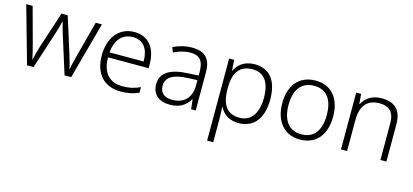

<svg xmlns="http://www.w3.org/2000/svg" viewBox="-64 -1071 3736 1735"><g transform="rotate(15 1804.5 -204.0)"><path d="M406 -397 515 -51H577L722 -583H664L577 -255C562 -196 550 -150 546 -118H543C536 -152 523 -199 508 -247L402 -583H344L234 -247C217 -194 206 -149 199 -117H196C190 -152 179 -195 163 -255L74 -583H14L164 -51H225L337 -396C352 -440 362 -482 370 -515H373C381 -482 392 -442 406 -397Z M1026 -593C878 -593 793 -475 793 -313C793 -146 881 -41 1041 -41C1109 -41 1157 -52 1210 -75V-127C1151 -101 1109 -91 1043 -91C921 -91 853 -169 852 -310H1232V-349C1232 -491 1162 -593 1026 -593ZM1025 -545C1126 -545 1173 -469 1173 -357H854C864 -478 927 -545 1025 -545Z M1564 -592C1500 -592 1439 -574 1389 -550L1407 -504C1458 -529 1507 -544 1562 -544C1643 -544 1686 -505 1686 -400V-363L1589 -358C1423 -351 1335 -296 1335 -190C1335 -94 1398 -41 1500 -41C1599 -41 1648 -81 1686 -141H1689L1699 -51H1742V-409C1742 -536 1684 -592 1564 -592ZM1596 -316 1686 -320V-268C1685 -156 1621 -89 1510 -89C1438 -89 1395 -124 1395 -190C1395 -270 1461 -310 1596 -316Z M2151 -593C2052 -593 1996 -542 1969 -484H1966L1959 -583H1912V185H1969V-34C1969 -67 1967 -109 1965 -143H1969C1996 -87 2051 -41 2145 -41C2282 -41 2367 -140 2367 -320C2367 -501 2287 -593 2151 -593ZM2143 -544C2253 -544 2308 -464 2308 -321C2308 -177 2249 -90 2139 -90C2023 -90 1969 -166 1969 -317V-327C1970 -467 2024 -544 2143 -544Z M2956 -318C2956 -483 2873 -593 2721 -593C2571 -593 2480 -490 2480 -318C2480 -150 2570 -41 2717 -41C2872 -41 2956 -151 2956 -318ZM2539 -318C2539 -459 2600 -544 2720 -544C2845 -544 2897 -450 2897 -318C2897 -182 2842 -90 2718 -90C2596 -90 2539 -181 2539 -318Z M3339 -593C3249 -593 3188 -550 3159 -491H3155L3147 -583H3101V-51H3158V-341C3158 -476 3216 -544 3333 -544C3422 -544 3470 -497 3470 -395V-51H3526V-399C3526 -533 3460 -593 3339 -593Z"/></g></svg>

Font: Noto Sans Tamil UI Light
Style: Regular
Weight: 300
Designer: Jelle Bosma - Monotype Design Team
Foundry: Monotype Imaging Inc.
Version: Version 2.004